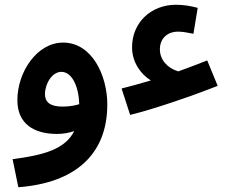

<svg xmlns="http://www.w3.org/2000/svg" viewBox="-20 -557 967 807"><path d="M527 -74C630 -99 799 -158 895 -196L851 -303C810 -287 769 -271 729 -257C683 -271 652 -306 652 -350C652 -392 680 -424 729 -424C746 -424 770 -420 793 -415L811 -524C781 -532 751 -537 719 -537C618 -537 535 -465 535 -358C535 -296 572 -244 614 -219C568 -205 527 -194 491 -185ZM57 230C294 212 431 94 431 -118C431 -238 368 -378 245 -378C136 -378 53 -255 53 -136C53 -37 122 6 220 6C247 6 271 1 292 -6C253 71 163 95 33 112ZM169 -161C169 -204 198 -255 238 -255C286 -255 312 -185 313 -119C291 -112 265 -109 242 -109C191 -109 169 -128 169 -161Z"/></svg>

Font: Noto Sans Arabic SemBd
Style: Regular
Weight: 600
Designer: Monotype Design Team, Nadine Chahine, Nizar Qandah and Khaled Hosny
Foundry: Monotype Imaging Inc.
Version: Version 2.012